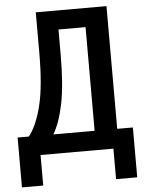

<svg xmlns="http://www.w3.org/2000/svg" viewBox="-57 -744 715 940"><g transform="rotate(-5 300.0 -274.0)"><path d="M12.5 150V-95H68Q108.5 -147.5 131.5 -242.8Q154.5 -338 154.5 -499V-698H502V-95H579V150H475V0H117V150ZM391 -95V-604.5H258V-486Q258 -332 238.8 -239Q219.5 -146 188 -95Z"/></g></svg>

Font: Lilex Medium
Style: Regular
Weight: 500
Designer: Mike Abbink, Paul van der Laan, Pieter van Rosmalen, Mikhael Khrustik
Foundry: Mikhael Khrustik
Version: Version 1.100